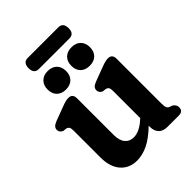

<svg xmlns="http://www.w3.org/2000/svg" viewBox="-213 -829 945 945"><g transform="rotate(-45 259.0 -357.0)"><path d="M60.5 -127V-313.5Q60.5 -330 56.5 -336.8Q52.5 -343.5 43 -346.5L23.5 -348.5Q4.5 -357 4.5 -374.5Q4.5 -384.5 10.8 -392Q17 -399.5 33 -406L106 -433.5Q125.5 -441 136.2 -443.5Q147 -446 156 -446Q185 -446 185 -414V-159Q185 -120.5 201.8 -100.5Q218.5 -80.5 246.5 -80.5Q288 -80.5 333 -123L336 -125.5V-313.5Q336 -330 332 -336.8Q328 -343.5 318.5 -346.5L299 -348.5Q280 -357 280 -374.5Q280 -384.5 286 -392Q292 -399.5 308.5 -406L381.5 -433.5Q401 -441 411.8 -443.5Q422.5 -446 431.5 -446Q460.5 -446 460.5 -414V-100.5Q460.5 -81.5 464.5 -73.5Q468.5 -65.5 477.5 -62L491 -57.5Q509.5 -46 509.5 -28Q509.5 0 479 0H401Q370 0 354.5 -16.5Q339 -33 339 -61.5V-69.5Q294 -26 254.8 -7Q215.5 12 178 12Q124.5 12 92.5 -24.5Q60.5 -61 60.5 -127ZM177.5 -483Q148 -483 130.5 -500Q113 -517 113 -547Q113 -576.5 130.5 -594Q148 -611.5 177.5 -611.5Q207.5 -611.5 224.8 -594Q242 -576.5 242 -547Q242 -518 224.8 -500.5Q207.5 -483 177.5 -483ZM343 -483Q313 -483 295.5 -500Q278 -517 278 -547Q278 -576.5 295.5 -594Q313 -611.5 343 -611.5Q373.5 -611.5 390.8 -594Q408 -576.5 408 -547Q408 -518 390.8 -500.5Q373.5 -483 343 -483ZM121 -687.5Q121 -726.5 154.5 -726.5H366.5Q400 -726.5 400 -687.5Q400 -649 366.5 -649H154.5Q121 -649 121 -687.5Z"/></g></svg>

Font: Fraunces 144pt S100 SemiBold
Style: Regular
Weight: 600
Version: Version 1.000; ttfautohint (v1.8.3)